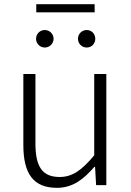

<svg xmlns="http://www.w3.org/2000/svg" viewBox="-20 -888 630 921"><path d="M154 -829H434V-868H154ZM195 -660C218 -660 237 -679 237 -702C237 -725 218 -744 195 -744C171 -744 153 -725 153 -702C153 -679 171 -660 195 -660ZM396 -660C420 -660 437 -679 437 -702C437 -725 420 -744 396 -744C372 -744 354 -725 354 -702C354 -679 372 -660 396 -660ZM253 13C329 13 381 -28 433 -88H436L441 0H490V-533H432V-143C372 -71 327 -39 266 -39C182 -39 150 -90 150 -199V-533H92V-192C92 -55 140 13 253 13Z"/></svg>

Font: Spoqa Han Sans Neo Light
Style: Regular
Weight: 300
Designer: [Spoqa Han Sans Neo] Dong-huui Kim ___ Younghwa Kang ___ Yujin Lee ___ [Noto Sans] Ryoko NISHIZUKA ____ (kana & ideograp
Foundry: Spoqa (http://www.spoqa-han-sans.com)
Version: Version 1.100;hotconv 1.0.109;makeotfexe 2.5.65596